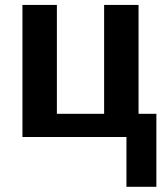

<svg xmlns="http://www.w3.org/2000/svg" viewBox="-20 -548 655 768"><path d="M69.8 0V-528.3H207.5V-92.8H396.5V-528.3H534.2V-92.8H605.5V199.2H485.8V0Z"/></svg>

Font: Liberation Sans
Style: Bold
Weight: 700
Designer: Steve Matteson
Foundry: Ascender Corporation
Version: Version 2.1.5